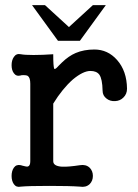

<svg xmlns="http://www.w3.org/2000/svg" viewBox="-20 -731 540 752"><path d="M156.2 -710.9H105.5L207 -571.3H293L394.5 -710.9H343.8L250 -625ZM98.6 -403.3V-99.6Q98.6 -82 89.8 -79.1Q85 -77.1 68.4 -82L61.5 -84Q43.9 -87.9 34.2 -74.2Q25.4 -61.5 25.4 -42Q25.4 -22.5 34.2 -9.8Q43.9 3.9 61.5 0Q90.8 -2.9 172.9 -2.9Q253.9 -2.9 293 0Q316.4 3.9 331.1 -9.8Q343.8 -22.5 343.8 -42Q343.8 -61.5 331.1 -74.2Q316.4 -87.9 293 -84Q248 -77.1 223.6 -78.1Q188.5 -80.1 188.5 -99.6V-325.2Q224.6 -383.8 265.6 -419.9Q305.7 -453.1 334 -453.1Q358.4 -453.1 369.1 -438.5Q380.9 -421.9 381.8 -376Q381.8 -356.4 397.5 -344.7Q411.1 -334 430.7 -335Q450.2 -335.9 462.9 -348.6Q477.5 -362.3 477.5 -383.8Q476.6 -453.1 438.5 -496.1Q402.3 -537.1 349.6 -537.1Q308.6 -537.1 276.4 -523.4Q249 -511.7 222.7 -486.3L209 -472.7Q195.3 -457 192.4 -461.9Q188.5 -469.7 188.5 -518.6Q146.5 -515.6 111.3 -515.6Q76.2 -515.6 61.5 -518.6Q43.9 -522.5 34.2 -507.8Q25.4 -495.1 25.4 -475.6Q25.4 -456.1 34.2 -444.3Q43.9 -430.7 61.5 -435.5L64.5 -436.5Q83 -437.5 88.9 -433.6Q98.6 -426.8 98.6 -403.3Z"/></svg>

Font: GungsuhChe
Style: Regular
Weight: 400
Monospace: yes
Version: Version 2.21